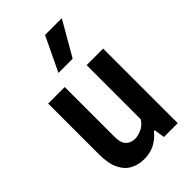

<svg xmlns="http://www.w3.org/2000/svg" viewBox="-243 -895 993 993"><g transform="rotate(-45 253.0 -399.0)"><path d="M200 9.5Q158 9.5 124.2 -8Q90.5 -25.5 70.5 -65.8Q50.5 -106 50.5 -175.5V-545.5H171.5V-184Q171.5 -135.5 190.8 -117Q210 -98.5 240 -98.5Q261.5 -98.5 288.2 -110.5Q315 -122.5 331.5 -150V-545.5H452.5V0H351.5L342.5 -58H336.5Q282.5 9.5 200 9.5ZM200 -620 290 -808H412.5L304 -620Z"/></g></svg>

Font: Encode Sans Cnd SmBold
Style: Regular
Weight: 600
Width: 3
Designer: Multiple Designers
Foundry: Impallari Type
Version: Version 3.002; ttfautohint (v1.8.3) -l 8 -r 50 -G 200 -x 14 